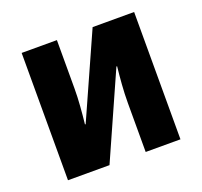

<svg xmlns="http://www.w3.org/2000/svg" viewBox="-101 -664 819 778"><g transform="rotate(-20 308.5 -274.5)"><path d="M66 0V-549H218V-341Q218 -305 215 -265Q212 -225 208 -189H211L372 -549H551V0H401V-211Q401 -249 404 -289.5Q407 -330 411 -366H408L245 0Z"/></g></svg>

Font: Noto Sans SemiCondensed ExtraBold
Style: Regular
Weight: 800
Width: 4
Designer: Monotype Design Team
Foundry: Monotype Imaging Inc.
Version: Version 2.013; ttfautohint (v1.8.4.7-5d5b)